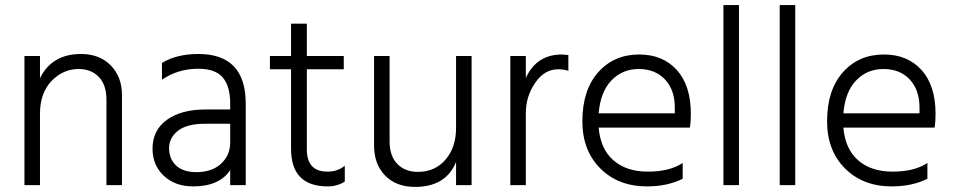

<svg xmlns="http://www.w3.org/2000/svg" viewBox="-20 -727 3742 754"><path d="M459 0H398V-335Q398 -394 368 -425Q338 -456 289 -456Q227 -456 182 -408.5Q137 -361 137 -280V0H76V-507H137V-420Q184 -515 298 -515Q371 -515 415 -470Q459 -425 459 -354Z M752 -51Q812 -51 848 -84Q884 -117 884 -168V-241H785Q714 -241 679 -213.5Q644 -186 644 -145Q644 -103 671.5 -77Q699 -51 752 -51ZM884 -59Q842 5 738 5Q668 5 623.5 -36.5Q579 -78 579 -143Q579 -216 635.5 -256.5Q692 -297 785 -297H884V-320Q884 -388 855 -422.5Q826 -457 758 -457Q679 -457 616 -414V-480Q674 -515 759 -515Q945 -515 945 -320V0H884Z M1334 -14Q1305 5 1267 5Q1123 5 1123 -143V-455H1040V-507H1123V-634H1185V-507H1330V-455H1185V-140Q1185 -53 1266 -53Q1306 -53 1334 -76Z M1832 0H1771V-91Q1731 7 1610 7Q1536 7 1492.5 -37.5Q1449 -82 1449 -155V-507H1510V-172Q1510 -114 1540.5 -83Q1571 -52 1621 -52Q1688 -52 1729.5 -100Q1771 -148 1771 -225V-507H1832Z M2045 0H1984V-507H2045V-421Q2087 -513 2187 -513Q2194 -513 2212 -511V-449Q2192 -455 2172 -455Q2118 -455 2081.5 -401.5Q2045 -348 2045 -283Z M2661 -25Q2601 5 2521 5Q2408 5 2337.5 -65.5Q2267 -136 2267 -251Q2267 -373 2329 -443Q2391 -513 2490 -513Q2583 -513 2638 -452Q2693 -391 2693 -280Q2693 -246 2689 -226H2331Q2338 -142 2389 -97.5Q2440 -53 2524 -53Q2610 -53 2661 -87ZM2488 -456Q2424 -456 2381 -411Q2338 -366 2331 -282H2630V-305Q2630 -374 2591.5 -415Q2553 -456 2488 -456Z M2882 0H2821V-707H2882Z M3103 0H3042V-707H3103Z M3622 -25Q3562 5 3482 5Q3369 5 3298.5 -65.5Q3228 -136 3228 -251Q3228 -373 3290 -443Q3352 -513 3451 -513Q3544 -513 3599 -452Q3654 -391 3654 -280Q3654 -246 3650 -226H3292Q3299 -142 3350 -97.5Q3401 -53 3485 -53Q3571 -53 3622 -87ZM3449 -456Q3385 -456 3342 -411Q3299 -366 3292 -282H3591V-305Q3591 -374 3552.5 -415Q3514 -456 3449 -456Z"/></svg>

Font: Hind Madurai Light
Style: Regular
Weight: 300
Designer: Jyotish Sonowal
Foundry: Indian Type Foundry
Version: Version 1.001;PS 1.0;hotconv 1.0.86;makeotf.lib2.5.63406; tt